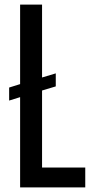

<svg xmlns="http://www.w3.org/2000/svg" viewBox="-20 -820 422 840"><path d="M68 0V-395L20 -380V-437L68 -452V-800H164V-481L224 -499V-442L164 -424V-87H353V0Z"/></svg>

Font: Big Shoulders Text SemiBold
Style: Regular
Weight: 600
Designer: Patric King
Foundry: XO Type Co
Version: Version 1.000; ttfautohint (v1.8.2)